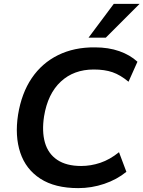

<svg xmlns="http://www.w3.org/2000/svg" viewBox="-20 -959 739 989"><path d="M383 10Q263 10 188 -38.5Q113 -87 84.5 -172.5Q56 -258 73 -368Q91 -479 143.5 -556.5Q196 -634 279 -675Q362 -716 469 -715Q539 -715 594.5 -695.5Q650 -676 688 -641L642 -538Q600 -573 559.5 -587Q519 -601 463 -601Q360 -601 293 -538.5Q226 -476 207 -360Q195 -282 211.5 -224.5Q228 -167 275 -135.5Q322 -104 398 -104Q448 -104 497 -120.5Q546 -137 593 -175L631 -74Q582 -34 517 -12Q452 10 383 10ZM436 -765 566 -939H699L525 -765Z"/></svg>

Font: Mulish ExtraLight
Style: Italic
Weight: 200
Italic angle: -9°
Designer: Vernon Adams
Foundry: Vernon Adams
Version: Version 3.603